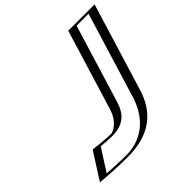

<svg xmlns="http://www.w3.org/2000/svg" viewBox="-206 -1018 1227 1227"><g transform="rotate(-45 407.5 -405.0)"><path d="M789.7 -825 608.7 -233C559.2 -71 440.9 15 275.9 15C157.9 15 58 5 58 5L173 -175C173 -175 256.9 -165 304.9 -165C358.9 -165 410 -198 435.4 -281L601.7 -825ZM770.1 -810H612.1L450.4 -281C423.1 -191.8 362.7 -150 300.4 -150C261.8 -150 204.1 -156 178.4 -158.8L82.3 -8.3C114.5 -5.6 193.4 0 280.5 0C438.8 0 546.6 -78.8 593.7 -233ZM770.1 -810 593.7 -233C546.6 -78.8 438.8 0 280.5 0C193.4 0 114.5 -5.6 82.3 -8.3L178.4 -158.8C204.1 -156 261.8 -150 300.4 -150C362.7 -150 423.1 -191.8 450.4 -281L612.1 -810ZM789.7 -825H601.7L435.4 -281C410.1 -198.2 358.7 -165 304.9 -165C267.8 -165 210 -170.9 184.6 -173.7L173 -175L57.9 5.1L76.5 6.7C109 9.3 188.2 15 275.9 15C440.8 15 559.2 -71.1 608.7 -233ZM745.1 -810 568.7 -233C518.2 -67.9 399 0 280.5 0C209.1 0 143.5 -3.9 105.8 -6.7L201.2 -156C233 -153 267.1 -150 300.4 -150C404.2 -150 451.4 -202.4 475.4 -281L637.1 -810ZM814.7 -825H576.7L410.4 -281C381.8 -187.4 316.6 -165 304.9 -165C275.8 -165 218.2 -170.5 193.8 -173.2L150.4 -178L34.5 3.5L69.4 6.4C103.3 9.2 184.3 15 275.9 15C480.2 15 587.6 -81.9 633.7 -233Z"/></g></svg>

Font: Hussar Outliner
Style: Obl
Weight: 700
Foundry: Cannot Into Space Fonts
Version: Version 0.92